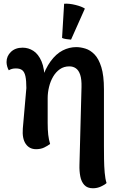

<svg xmlns="http://www.w3.org/2000/svg" viewBox="-20 -783 630 1027"><path d="M477 224Q447 224 431 206.5Q415 189 409.5 160.5Q404 132 405 100L416 -317Q417 -359 409 -383Q401 -407 386 -417.5Q371 -428 351 -428Q322 -428 300.5 -413Q279 -398 264.5 -373.5Q250 -349 242.5 -318.5Q235 -288 235 -258V-126Q235 -88 238 -62Q241 -36 248 -13Q235 -3 216.5 6Q198 15 173 15Q137 15 117.5 -13.5Q98 -42 102 -95L121 -312Q121 -352 116 -375Q111 -398 99 -407.5Q87 -417 65 -417Q53 -417 44 -414.5Q35 -412 27 -407Q22 -415 18.5 -427.5Q15 -440 15 -451Q15 -483 38.5 -505.5Q62 -528 101 -528Q132 -528 158.5 -511Q185 -494 202 -455Q219 -416 219 -348L201 -353Q222 -416 251 -455.5Q280 -495 315 -513Q350 -531 388 -531Q411 -531 437 -523Q463 -515 485.5 -492Q508 -469 522 -424Q536 -379 536 -305V-3Q536 29 536.5 67.5Q537 106 540 140.5Q543 175 550 196Q541 205 520.5 214.5Q500 224 477 224ZM360 -571Q348 -572 334 -574Q320 -576 312 -580L323 -763Q350 -765 384 -756.5Q418 -748 434 -737Z"/></svg>

Font: Arima Thin
Style: Bold
Weight: 700
Version: Version 1.100